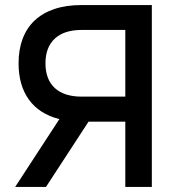

<svg xmlns="http://www.w3.org/2000/svg" viewBox="-20 -740 691 760"><path d="M330.5 -258.5H476V0H581V-720H303Q241.5 -720 195 -704.2Q148.5 -688.5 117 -658.8Q85.5 -629 69.5 -586.2Q53.5 -543.5 53.5 -489.5Q53.5 -402.5 94.3 -345.8Q135 -289 215 -268.5L40 0H162ZM476 -357.5H303.5Q234 -357.5 197 -391.5Q160 -425.5 160 -489.5Q160 -553 197 -587.2Q234 -621.5 303.5 -621.5H476Z"/></svg>

Font: Vela Sans SemBd
Style: Regular
Weight: 600
Designer: Principal design: Mikhail Sharanda - project Manrope.
Design modification: Ravid Balaliev
Foundry: Mikhail Sharanda
Version: Version 1.001